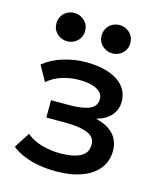

<svg xmlns="http://www.w3.org/2000/svg" viewBox="-110 -797 736 888"><g transform="rotate(15 258.0 -353.0)"><path d="M243.5 12Q202 12 163.5 5.8Q125 -0.5 91 -13.8Q57 -27 29.5 -49L77.5 -123.5Q109 -97 152 -85.2Q195 -73.5 239.5 -73.5Q300 -73.5 335 -91.2Q370 -109 370 -150Q370 -186 333.2 -201.5Q296.5 -217 226.5 -217H135.5V-300H223.5Q285.5 -300 319 -314.2Q352.5 -328.5 352.5 -363Q352.5 -383.5 338.2 -397Q324 -410.5 298.2 -417.5Q272.5 -424.5 238 -424.5Q195.5 -424.5 156 -412Q116.5 -399.5 87 -373.5L46 -447Q84 -478.5 138 -495.2Q192 -512 247 -512Q311 -512 357 -496Q403 -480 428 -450Q453 -420 453 -377.5Q453 -339.5 428.8 -311.5Q404.5 -283.5 358.5 -271Q414.5 -258.5 443.8 -227Q473 -195.5 473 -148Q473 -98 444.8 -62.2Q416.5 -26.5 364.8 -7.2Q313 12 243.5 12ZM136.5 -582.5Q109 -582.5 88.2 -601.5Q67.5 -620.5 67.5 -650Q67.5 -670 77 -685.5Q86.5 -701 102.2 -709.5Q118 -718 136.5 -718Q163.5 -718 184.2 -699Q205 -680 205 -650Q205 -630 195.5 -614.8Q186 -599.5 170.2 -591Q154.5 -582.5 136.5 -582.5ZM353 -582.5Q325.5 -582.5 304.8 -601.5Q284 -620.5 284 -650Q284 -670 293.5 -685.5Q303 -701 318.8 -709.5Q334.5 -718 353 -718Q380 -718 400.8 -699Q421.5 -680 421.5 -650Q421.5 -630 412 -614.8Q402.5 -599.5 386.8 -591Q371 -582.5 353 -582.5Z"/></g></svg>

Font: Geologica Cursive
Style: Regular
Weight: 400
Designer: Sindre Bremnes, Frode Helland
Foundry: Monokrom Skriftforlag AS
Version: Version 1.010;gftools[0.9.28]